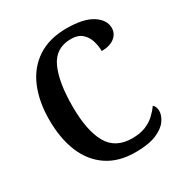

<svg xmlns="http://www.w3.org/2000/svg" viewBox="-170 -853 946 993"><g transform="rotate(-30 302.5 -357.0)"><path d="M356 10Q256 10 188 -36Q120 -82 86 -164.5Q52 -247 52 -358Q52 -467 87 -549.5Q122 -632 192 -678Q262 -724 365 -724Q467 -724 518.5 -690.5Q570 -657 570 -609Q570 -575 542 -553Q514 -531 465 -531Q465 -563 455 -594Q445 -625 421.5 -645Q398 -665 358 -665Q266 -665 228.5 -584.5Q191 -504 191 -358Q191 -214 234 -137.5Q277 -61 377 -61Q424 -61 457 -74.5Q490 -88 513 -109.5Q536 -131 552 -154Q568 -141 568 -114Q568 -88 548 -59Q528 -30 481.5 -10Q435 10 356 10Z"/></g></svg>

Font: Noto Serif Myanmar SemiCondensed SemiBold
Style: Regular
Weight: 600
Width: 4
Designer: Ben Mitchell and the Monotype Design Team
Foundry: Monotype Imaging Inc.
Version: Version 2.106; ttfautohint (v1.8.4.7-5d5b)